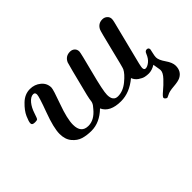

<svg xmlns="http://www.w3.org/2000/svg" viewBox="-116 -739 1226 1226"><g transform="rotate(-45 497.0 -126.0)"><path d="M77.1 -298.8Q77.1 -314 92.5 -348.9Q107.9 -383.8 145.5 -419.9Q183.1 -456.1 230 -456.1Q272 -456.1 303 -430.4Q334 -404.8 334 -365.2Q334 -348.1 298.6 -251Q263.2 -153.8 263.2 -100.1Q263.2 -24.9 328.1 -24.9Q381.3 -24.9 425.8 -79.1Q435.5 -90.3 440.2 -96.7Q444.8 -103 448 -110.6Q451.2 -118.2 451.7 -123.5Q452.1 -128.9 454.6 -143.6Q457 -158.2 460.9 -172.9Q517.1 -397.9 521 -405.8Q538.1 -443.8 579.1 -443.8Q598.1 -443.8 610.6 -432.4Q623 -420.9 623 -401.9Q623 -389.6 587.4 -253.4Q551.8 -117.2 551.8 -81.1Q551.8 -24.9 595.2 -24.9Q641.1 -24.9 684.6 -60.5Q728 -96.2 741.2 -124Q746.1 -133.8 778.1 -265.9Q810.1 -397.9 815.9 -409.2Q834 -444.3 872.1 -443.8Q890.1 -443.8 903.6 -431.9Q917 -419.9 917 -401.9Q917 -393.1 913.1 -377L837.9 -78.1Q832 -51.3 832 -44.9Q832 -25.9 846.2 -25.9Q861.3 -25.9 881.6 -41.5Q901.9 -57.1 915 -89.8Q921.9 -107.9 936 -107.9Q953.1 -107.9 953.1 -90.8Q953.1 -88.9 947.5 -65.4Q941.9 -42 941.9 -29.8Q941.9 -5.9 968 31.5Q994.1 68.8 994.1 97.2Q994.1 147.9 953.1 168.9Q934.1 178.7 891.1 181.9Q848.1 185.1 830.1 195.8Q814 203.6 812 204.1Q806.2 204.1 799.6 198.5Q793 192.9 793 187Q793 178.2 821.5 154.5Q850.1 130.9 877.9 101.3Q905.8 71.8 905.8 49.8Q905.8 42 901.9 21.5Q897.9 1 897 -7.8Q866.2 11.2 836.9 11.2Q820.8 11.2 804 7.6Q787.1 3.9 766.1 -10.5Q745.1 -24.9 735.8 -48.8Q664.1 11.2 586.9 11.2Q487.8 11.2 459 -51.8Q394 11.2 319.8 11.2Q277.8 11.2 244.9 1.2Q211.9 -8.8 186.5 -39.3Q161.1 -69.8 161.1 -119.1Q161.1 -173.3 199.5 -276.6Q237.8 -379.9 237.8 -398.9Q237.8 -418 221.2 -418Q198.2 -418 174.8 -390.1Q153.8 -364.3 141.8 -327.1Q129.9 -290 125 -286.1Q120.1 -282.2 105 -282.2H103Q77.1 -281.7 77.1 -298.8Z"/></g></svg>

Font: CMU Serif
Style: BoldItalic
Weight: 700
Italic angle: -14.04°
Version: Version 0.7.0